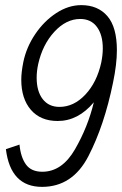

<svg xmlns="http://www.w3.org/2000/svg" viewBox="-20 -719 476 749"><path d="M436 -523Q436 -469 421 -397Q387 -230 325 -110Q263 10 144 10Q21 10 3 -137L56 -155Q61 -105 81.5 -77Q102 -49 145 -49Q222 -49 272.5 -136.5Q323 -224 346 -320Q285 -247 205 -247Q138 -247 100.5 -290.5Q63 -334 63 -408Q63 -437 71 -477Q83 -535 117.5 -586Q152 -637 199.5 -668Q247 -699 297 -699Q362 -699 399 -656Q436 -613 436 -523ZM129 -469Q123 -441 123 -416Q123 -363 146.5 -332.5Q170 -302 212 -302Q268 -302 313 -350Q358 -398 375 -475Q381 -505 381 -530Q381 -583 358 -614Q335 -645 293 -645Q238 -645 192 -595Q146 -545 129 -469Z"/></svg>

Font: Decalotype Light Italic
Style: Regular
Weight: 300
Italic angle: -12°
Designer: Alfredo Marco Pradil
Foundry: Alfredo Marco Pradil
Version: Version 1.0